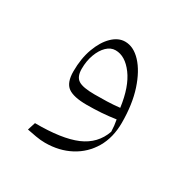

<svg xmlns="http://www.w3.org/2000/svg" viewBox="-76 -941 366 380"><g transform="rotate(30 106.5 -750.5)"><path d="M71.5 -624Q61.3 -624 50.1 -626Q38.9 -627.9 29.3 -629.9L35 -647.8Q96.3 -647.3 129.5 -661.4Q162.7 -675.6 174.2 -708.4Q174 -715.8 173.3 -721.8Q172.5 -727.7 171.3 -735Q155.5 -732.6 138.6 -731.4Q121.7 -730.3 105.5 -730.3Q75.4 -730.3 62.5 -739.6Q49.6 -749 49.6 -774.6Q49.6 -804.3 58.1 -827.3Q66.6 -850.4 80.2 -863.6Q93.8 -876.8 109.2 -876.8Q128.7 -876.8 145.6 -858.7Q162.5 -840.6 173.1 -808.5Q183.6 -776.4 183.6 -734.4Q183.6 -700.6 169.1 -675.8Q154.5 -651 129.1 -637.5Q103.7 -624 71.5 -624ZM166 -758.4Q160 -803.3 141.7 -827.9Q123.4 -852.5 101.4 -852.5Q90.4 -852.5 81.4 -843.8Q72.3 -835 66.8 -820.1Q61.3 -805.3 61.3 -787.1Q61.3 -769.1 71.6 -762.5Q81.8 -755.9 108.6 -755.9Q121.7 -755.9 136.9 -756.3Q152.2 -756.8 166 -758.4Z"/></g></svg>

Font: Pinar-DS3-FD Light
Style: Regular
Weight: 300
Designer: Amin Abedi
Version: Version 3.000